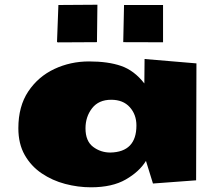

<svg xmlns="http://www.w3.org/2000/svg" viewBox="-20 -778 936 817"><path d="M366.7 19Q312 19 257.3 4.6Q202.6 -9.8 157.5 -40.3Q112.3 -70.8 85.2 -118.4Q58.1 -166 58.1 -232.4Q58.1 -325.7 100.3 -388.9Q142.6 -452.1 211.2 -484.4Q279.8 -516.6 358.9 -516.6Q440.4 -516.6 495.8 -497.3Q551.3 -478 594.2 -422.9L595.2 -526.9L815.9 -508.3L814.5 -10.7L630.9 2.9L601.1 -93.3Q572.8 -47.4 515.1 -14.2Q457.5 19 366.7 19ZM449.7 -128.9Q560.5 -131.3 560.5 -244.1Q560.5 -290.5 532.2 -322Q503.9 -353.5 453.1 -353.5Q399.9 -353.5 371.8 -317.4Q343.8 -281.2 343.8 -231.9Q343.8 -177.7 376 -153.3Q408.2 -128.9 449.7 -128.9ZM227.1 -597.7Q222.7 -597.7 222.7 -600.6V-602.1L228.5 -756.8H240.7Q275.4 -756.8 314.5 -757.3Q353.5 -757.8 386.7 -757.8H394.5L392.6 -598.6Q343.8 -598.6 304.9 -598.1Q266.1 -597.7 227.1 -597.7ZM504.4 -598.6 507.8 -756.8H673.8V-598.1Z"/></svg>

Font: Seymour One
Style: Regular
Weight: 400
Designer: Vernon Adams
Foundry: Vernon Adams
Version: Version 1.100; ttfautohint (v1.8.4.7-5d5b);gftools[0.9.33]